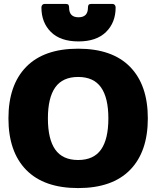

<svg xmlns="http://www.w3.org/2000/svg" viewBox="-20 -943 796 978"><path d="M191 -905Q191 -913 195.5 -918Q200 -923 207 -923H315Q325 -923 328.5 -918.5Q332 -914 332 -904Q332 -855 380 -855Q428 -855 428 -904Q428 -914 431.5 -918.5Q435 -923 445 -923H553Q560 -923 564.5 -918Q569 -913 569 -905Q569 -828 520 -780Q471 -732 380 -732Q288 -732 239.5 -780Q191 -828 191 -905ZM23 -340Q23 -510 113.5 -602.5Q204 -695 378 -695Q552 -695 642.5 -602.5Q733 -510 733 -340Q733 -170 642.5 -77.5Q552 15 378 15Q204 15 113.5 -77.5Q23 -170 23 -340ZM532 -340Q532 -445 494.5 -498Q457 -551 378 -551Q299 -551 261.5 -498Q224 -445 224 -340Q224 -234 261.5 -181Q299 -128 378 -128Q457 -128 494.5 -181Q532 -234 532 -340Z"/></svg>

Font: Mitr SemiBold
Style: Regular
Weight: 600
Designer: Thanarat Vachiruckul
Foundry: Cadson Demak
Version: Version 1.002